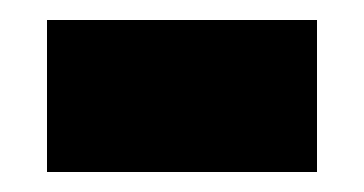

<svg xmlns="http://www.w3.org/2000/svg" viewBox="-20 -608 364 192"><path d="M27 -436V-588H297V-436Z"/></svg>

Font: Noto Sans Khmer UI Condensed Black
Style: Regular
Weight: 900
Width: 3
Designer: Danh Hong and the Monotype Design Team
Foundry: Monotype Imaging Inc.
Version: Version 2.002; ttfautohint (v1.8.4.7-5d5b)